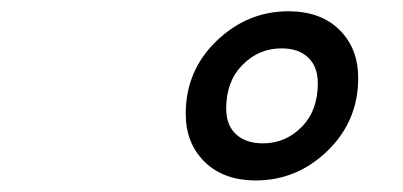

<svg xmlns="http://www.w3.org/2000/svg" viewBox="-20 -1012 707 337"><path d="M486.3 -992.2Q543 -992.2 575.8 -959.6Q608.7 -927.1 608.7 -875Q608.7 -799.5 555 -747.4Q501.3 -695.3 429 -695.3Q372.4 -695.3 339.2 -727.9Q306 -760.4 306 -812.5Q306 -888 360 -940.1Q414.1 -992.2 486.3 -992.2ZM441.4 -760.4Q481.1 -760.4 509.4 -789.1Q537.8 -817.7 537.8 -865.9Q537.8 -895.2 520.8 -911.1Q503.9 -927.1 474 -927.1Q434.2 -927.1 405.6 -898.1Q377 -869.1 377 -821.6Q377 -792.3 394.2 -776.4Q411.5 -760.4 441.4 -760.4Z"/></svg>

Font: Monoid
Style: Italic
Weight: 400
Width: 4
Italic angle: -11°
Monospace: yes
Version: Version 0.61